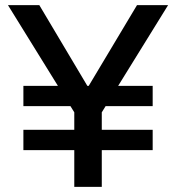

<svg xmlns="http://www.w3.org/2000/svg" viewBox="-20 -727 684 747"><path d="M71 -393H574V-314H71ZM71 -222H574V-143H71ZM133 -707 321 -391H324L513 -707H634L376 -290V0H269V-290L11 -707Z"/></svg>

Font: 42dot Sans Light SemiBold
Style: Regular
Weight: 600
Version: Version 1.000